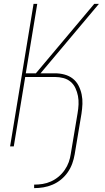

<svg xmlns="http://www.w3.org/2000/svg" viewBox="-20 -755 540 990"><path d="M156 215V197Q178 197 200 193.5Q222 190 243 180.5Q264 171 282 156Q300 141 313.5 121.5Q327 102 334.5 81Q342 60 345 38L380 -171Q384 -194 385 -216.5Q386 -239 382 -260Q378 -281 369 -300.5Q360 -320 344 -333.5Q328 -347 307 -352.5Q286 -358 264 -358H110L51 0H32L153 -735H172L113 -377H165L466 -735H490L189 -377H264Q289 -377 313 -370.5Q337 -364 355.5 -349.5Q374 -335 385 -313.5Q396 -292 401 -268Q406 -244 405 -219Q404 -194 400 -168L365 41Q361 65 352.5 88.5Q344 112 329.5 133Q315 154 295 170.5Q275 187 251.5 197Q228 207 204 211Q180 215 156 215Z"/></svg>

Font: Iosevka Curly Thin
Style: Italic
Weight: 100
Italic angle: -9°
Monospace: yes
Designer: Belleve Invis
Foundry: Belleve Invis
Version: Version 22.1.2; ttfautohint (v1.8.4)